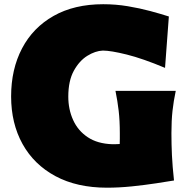

<svg xmlns="http://www.w3.org/2000/svg" viewBox="-20 -873 887 910"><path d="M547.4 -190.4Q547.9 -203.1 547.9 -216.1Q547.9 -229 547.9 -241.7Q547.9 -301.3 542.5 -347.7Q537.1 -394 527.3 -442.4H813Q802.7 -394 797.6 -347.7Q792.5 -301.3 792.5 -241.7Q792.5 -189.9 794.9 -137.5Q797.4 -85 804.7 -17.6Q772.9 -12.2 720 -4.2Q667 3.9 605.7 10.3Q544.4 16.6 487.3 16.6Q344.7 16.6 242.9 -38.1Q141.1 -92.8 86.9 -190.4Q32.7 -288.1 32.7 -416Q32.7 -544.9 84.5 -643.6Q136.2 -742.2 234.1 -797.6Q332 -853 469.2 -853Q528.8 -853 585.7 -843.5Q642.6 -834 692.4 -820.6Q742.2 -807.1 780.3 -794.9L762.2 -551.3Q656.2 -595.7 580.6 -614.5Q504.9 -633.3 467.3 -633.3Q431.6 -631.8 393.8 -608.4Q356 -585 329.8 -537.4Q303.7 -489.7 303.7 -415Q303.7 -354.5 326.7 -304Q349.6 -253.4 395.8 -222.7Q441.9 -191.9 511.7 -189.5Q521 -189.5 530 -189.7Q539.1 -189.9 547.4 -190.4Z"/></svg>

Font: Pinar Black
Style: Regular
Weight: 900
Designer: Amin Abedi
Version: Version 3.000